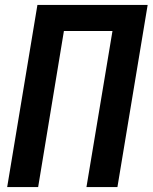

<svg xmlns="http://www.w3.org/2000/svg" viewBox="-20 -755 616 775"><path d="M9 0H134L238 -630H434L329 0H454L576 -735H131Z"/></svg>

Font: Iosevka Sparkle
Style: Bold Italic
Weight: 700
Italic angle: -9°
Designer: Belleve Invis
Foundry: Belleve Invis
Version: Version 4.5.0; ttfautohint (v1.8.3)